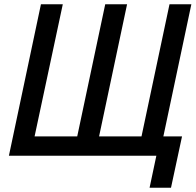

<svg xmlns="http://www.w3.org/2000/svg" viewBox="-20 -734 922 905"><path d="M685 151 717 0H22L173 -714H276L143 -91H344L476 -714H579L447 -91H647L779 -714H882L750 -91H838L786 151Z"/></svg>

Font: Noto Sans SemiCondensed Medium
Style: Italic
Weight: 500
Width: 4
Italic angle: -12°
Designer: Monotype Design Team
Foundry: Monotype Imaging Inc.
Version: Version 2.013; ttfautohint (v1.8.4.7-5d5b)